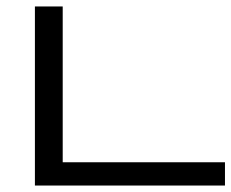

<svg xmlns="http://www.w3.org/2000/svg" viewBox="-20 -574 716 594"><path d="M88 0V-554H174V-72H676V0Z"/></svg>

Font: ltamil25
Style: Book
Weight: 400
Designer: Jelle Bosma - Monotype Design Team
Foundry: Monotype Imaging Inc.
Version: Version 2.003